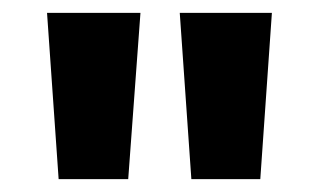

<svg xmlns="http://www.w3.org/2000/svg" viewBox="-20 -734 496 298"><path d="M198 -714 179 -456H71L53 -714ZM402 -714 384 -456H277L259 -714Z"/></svg>

Font: Noto Sans Display SemiCondensed
Style: Regular
Weight: 400
Width: 4
Version: Version 2.003